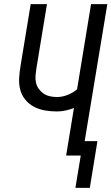

<svg xmlns="http://www.w3.org/2000/svg" viewBox="-20 -755 541 932"><path d="M346 157 372 0H301L339 -231Q319 -223 298 -218.5Q277 -214 256 -214Q226 -214 197.5 -219Q169 -224 144.5 -237Q120 -250 102.5 -271.5Q85 -293 78 -320.5Q71 -348 73 -377.5Q75 -407 80 -437L129 -735H208L157 -425Q154 -407 152.5 -389.5Q151 -372 154.5 -355Q158 -338 167.5 -324.5Q177 -311 190.5 -301.5Q204 -292 221 -288Q238 -284 256 -284Q282 -284 307.5 -294Q333 -304 354 -321L422 -735H501L391 -70H453L416 157Z"/></svg>

Font: Iosevka Term Curly Oblique
Style: Regular
Weight: 400
Italic angle: -9°
Designer: Belleve Invis
Foundry: Belleve Invis
Version: Version 32.3.0